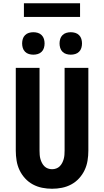

<svg xmlns="http://www.w3.org/2000/svg" viewBox="-20 -1152 640 1180"><path d="M300 8Q269 8 239 2Q209 -4 182 -18.5Q155 -33 134 -56Q113 -79 100 -106.5Q87 -134 82 -164.5Q77 -195 77 -226V-735H223V-226Q223 -213 224 -200Q225 -187 228.5 -174.5Q232 -162 238 -150.5Q244 -139 253 -130Q262 -121 274.5 -116.5Q287 -112 300 -112Q313 -112 325.5 -116.5Q338 -121 347 -130Q356 -139 362 -150.5Q368 -162 371.5 -174.5Q375 -187 376 -200Q377 -213 377 -226V-735H523V-226Q523 -195 518 -164.5Q513 -134 500 -106.5Q487 -79 466 -56Q445 -33 418 -18.5Q391 -4 361 2Q331 8 300 8ZM415 -816Q401 -816 387.5 -820Q374 -824 364 -834Q354 -844 350 -857.5Q346 -871 346 -885Q346 -899 350 -912.5Q354 -926 364 -936Q374 -946 387.5 -950Q401 -954 415 -954Q429 -954 442.5 -950Q456 -946 466 -936Q476 -926 480 -912.5Q484 -899 484 -885Q484 -871 480 -857.5Q476 -844 466 -834Q456 -824 442.5 -820Q429 -816 415 -816ZM185 -816Q171 -816 157.5 -820Q144 -824 134 -834Q124 -844 120 -857.5Q116 -871 116 -885Q116 -899 120 -912.5Q124 -926 134 -936Q144 -946 157.5 -950Q171 -954 185 -954Q199 -954 212.5 -950Q226 -946 236 -936Q246 -926 250 -912.5Q254 -899 254 -885Q254 -871 250 -857.5Q246 -844 236 -834Q226 -824 212.5 -820Q199 -816 185 -816ZM127 -1048V-1132H472V-1048Z"/></svg>

Font: Iosevka Aile Heavy
Style: Regular
Weight: 900
Designer: Belleve Invis
Foundry: Belleve Invis
Version: Version 31.1.0; ttfautohint (v1.8.4)